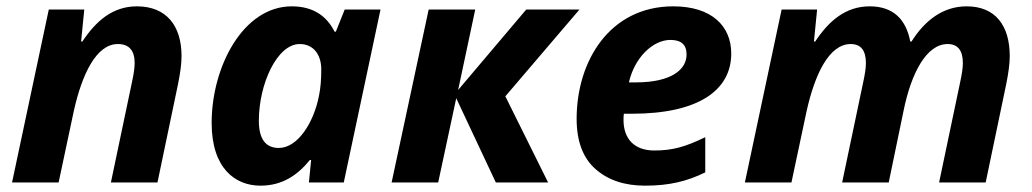

<svg xmlns="http://www.w3.org/2000/svg" viewBox="-20 -576 3258 606"><path d="M165 0 213 -226C239 -342 284 -437 352 -437C387 -437 405 -417 405 -377C405 -362 402 -342 397 -319L330 0H477L542 -311C549 -346 553 -375 553 -399C553 -495 505 -556 412 -556C336 -556 283 -510 240 -445H236L246 -546H134L18 0Z M802 10C871 10 919 -23 958 -71H962L955 0H1065L1181 -546H1068L1040 -476H1036C1012 -524 970 -556 901 -556C747 -556 648 -365 648 -188C648 -44 723 10 802 10ZM860 -109C818 -109 797 -138 797 -195C797 -310 854 -437 926 -437C969 -437 994 -404 994 -357C994 -326 992 -299 987 -275C971 -190 920 -109 860 -109Z M1216 0H1363L1420 -266L1545 0H1710L1575 -272L1809 -546H1641L1426 -292L1480 -546H1333Z M2016 10C2093 10 2149 -4 2206 -32V-143C2142 -112 2102 -101 2045 -101C1982 -101 1948 -138 1948 -197C1948 -204 1948 -209 1949 -217H1974C2186 -217 2288 -292 2288 -407C2288 -494 2226 -556 2105 -556C1905 -556 1800 -384 1800 -201C1800 -130 1820 -77 1860 -42C1900 -7 1952 10 2016 10ZM1965 -316C1983 -395 2041 -450 2096 -450C2130 -450 2147 -435 2147 -404C2147 -357 2100 -316 1987 -316Z M2478 0 2526 -226C2552 -342 2597 -437 2665 -437C2697 -437 2713 -417 2713 -377C2713 -362 2710 -342 2705 -319L2638 0H2785L2832 -227C2856 -345 2904 -437 2971 -437C3003 -437 3019 -417 3019 -377C3019 -362 3016 -342 3011 -319L2944 0H3091L3156 -311C3163 -346 3167 -375 3167 -399C3167 -495 3122 -556 3031 -556C2955 -556 2898 -510 2857 -445H2853C2840 -514 2800 -556 2725 -556C2649 -556 2596 -510 2553 -445H2549L2559 -546H2447L2331 0Z"/></svg>

Font: BC Sans
Style: Bold Italic
Weight: 700
Italic angle: -12°
Designer: Monotype Design Team
Province of B.C.
Foundry: Monotype Imaging Inc.
Version: Version 2.000;GOOG;noto-source:20170915:90ef993387c0